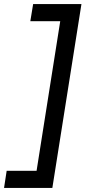

<svg xmlns="http://www.w3.org/2000/svg" viewBox="-69 -750 423 950"><path d="M334 -730 190 180H-49L-36 95H112L229 -645H81L95 -730Z"/></svg>

Font: MuseoModerno
Style: Italic
Weight: 400
Italic angle: -9°
Designer: Pablo Cosgaya, Héctor Gatti, Marcela Romero, and the Authors of The MuseoModerno Project.
Foundry: Omnibus-Type Team
Version: Version 1.003